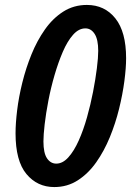

<svg xmlns="http://www.w3.org/2000/svg" viewBox="-20 -749 531 778"><path d="M200 9Q131 9 87 -44Q43 -97 43 -209Q43 -249 49.5 -302.5Q56 -356 70.5 -414.5Q85 -473 107.5 -528.5Q130 -584 162 -629.5Q194 -675 236.5 -702Q279 -729 332 -729Q404 -729 447.5 -674.5Q491 -620 491 -513Q491 -474 484 -420.5Q477 -367 462.5 -308Q448 -249 425 -193Q402 -137 370 -91.5Q338 -46 295.5 -18.5Q253 9 200 9ZM208 -86Q234 -86 257 -111.5Q280 -137 299 -179.5Q318 -222 332.5 -273.5Q347 -325 357 -376.5Q367 -428 372.5 -472Q378 -516 378 -543Q378 -589 363.5 -611.5Q349 -634 326 -634Q299 -634 276 -608Q253 -582 234.5 -539Q216 -496 201 -444.5Q186 -393 176 -341Q166 -289 161 -245.5Q156 -202 156 -176Q156 -129 170.5 -107.5Q185 -86 208 -86Z"/></svg>

Font: Instrument Sans Condensed SemiBold Italic
Style: Regular
Weight: 600
Width: 3
Italic angle: -13°
Designer: Rodrigo Fuenzalida
Foundry: fragTYPE
Version: Version 1.000; ttfautohint (v1.8.4.7-5d5b);gftools[0.9.28]